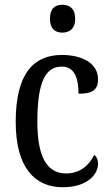

<svg xmlns="http://www.w3.org/2000/svg" viewBox="-20 -777 466 807"><path d="M242 -640C271 -640 296 -655 296 -698C296 -742 271 -757 242 -757C212 -757 190 -742 190 -698C190 -655 212 -640 242 -640ZM244 10C348 10 392 -45 392 -88C392 -107 386 -118 376 -126C356 -84 317 -48 258 -48C174 -48 137 -123 137 -266C137 -445 177 -497 240 -497C295 -497 310 -445 310 -383C367 -383 392 -398 392 -444C392 -510 327 -546 240 -546C130 -546 46 -479 46 -265C46 -70 128 10 244 10Z"/></svg>

Font: Noto Serif Sinhala Condensed
Style: Regular
Weight: 400
Width: 3
Designer: Jelle Bosma - Monotype Design Team
Foundry: Monotype Imaging Inc.
Version: Version 2.007